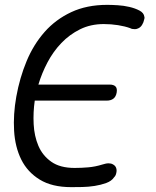

<svg xmlns="http://www.w3.org/2000/svg" viewBox="-20 -760 640 790"><path d="M47 -362Q61 -440 89.5 -508.5Q118 -577 163.5 -628.5Q209 -680 273 -710Q337 -740 421 -740Q439 -740 464 -738.5Q489 -737 512.5 -731.5Q536 -726 554 -716.5Q572 -707 574 -691Q575 -688 574.5 -685Q574 -682 573 -679Q571 -668 564.5 -657.5Q558 -647 548 -643Q543 -641 540.5 -640.5Q538 -640 534 -640Q529 -640 524 -641Q519 -642 516 -644Q494 -652 465.5 -656.5Q437 -661 407 -661Q353 -661 309.5 -639.5Q266 -618 232.5 -583Q199 -548 175.5 -503.5Q152 -459 138 -412H431Q448 -412 455.5 -404Q463 -396 460 -379Q457 -362 446.5 -354Q436 -346 419 -346H123Q116 -298 118.5 -249Q121 -200 138 -160Q155 -120 191 -94.5Q227 -69 287 -69Q315 -69 343.5 -71.5Q372 -74 401 -83Q408 -85 414 -86.5Q420 -88 427 -88Q431 -88 436 -87Q441 -86 444 -84Q454 -79 457.5 -70Q461 -61 459 -51Q458 -45 456 -40Q454 -35 449 -30Q439 -15 417 -7Q395 1 369.5 5Q344 9 318.5 9.5Q293 10 273 10Q194 10 143.5 -21Q93 -52 67.5 -103.5Q42 -155 38 -222Q34 -289 47 -362Z"/></svg>

Font: Maple Mono Light
Style: Italic
Weight: 300
Italic angle: -10°
Monospace: yes
Designer: subframe7536
Version: Version 7.000